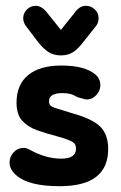

<svg xmlns="http://www.w3.org/2000/svg" viewBox="-20 -631 417 662"><path d="M186 11Q353 11 353 -117Q353 -167 326 -194Q299 -221 231 -240Q191 -252 174 -257.5Q157 -263 153 -268.5Q149 -274 149 -282Q149 -296 160.5 -303Q172 -310 196 -310Q211 -310 222.5 -307Q234 -304 247 -296Q266 -291 270.5 -289.5Q275 -288 280 -288Q298 -288 312 -303Q326 -318 326 -337Q326 -360 309 -374Q273 -405 191 -405Q117 -405 77 -372Q37 -339 37 -277Q37 -237 56 -215.5Q75 -194 106.5 -182.5Q138 -171 177 -161Q206 -153 219.5 -147Q233 -141 237.5 -135Q242 -129 242 -118Q242 -84 191 -84Q165 -84 138 -91.5Q111 -99 84 -114Q77 -118 71.5 -119.5Q66 -121 61 -121Q41 -121 27 -106Q13 -91 13 -71Q13 -46 37 -26Q79 11 186 11ZM190 -528 145 -584Q125 -611 103 -611Q86 -611 73 -598.5Q60 -586 60 -568Q60 -553 71 -539L109 -489Q130 -462 148 -451Q166 -440 190 -440Q215 -440 232.5 -451.5Q250 -463 271 -491L310 -540Q320 -552 320 -568Q320 -586 307 -598.5Q294 -611 276 -611Q253 -611 235 -584Z"/></svg>

Font: Beiruti
Style: Bold
Weight: 700
Designer: Arlette Boutros
Foundry: Boutros
Version: Version 1.41